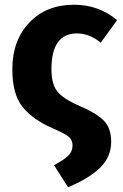

<svg xmlns="http://www.w3.org/2000/svg" viewBox="-20 -568 518 810"><path d="M292 -548Q397 -548 474 -483L405 -388Q357 -427 305 -427Q197 -427 197 -276Q197 -214 221.5 -182.5Q246 -151 318 -120Q386 -91 417.5 -59.5Q449 -28 449 30Q449 92 405 137Q361 182 267 222L208 129Q249 107 267.5 89Q286 71 286 46Q286 23 270.5 9.5Q255 -4 206 -25Q118 -63 75 -117Q32 -171 32 -276Q32 -397 103.5 -472.5Q175 -548 292 -548Z"/></svg>

Font: FiraGO
Style: Bold
Weight: 700
Designer: bBox Type
Foundry: bBox Type GmbH
Version: Version 1.001;PS 001.001;hotconv 1.0.88;makeotf.lib2.5.64775